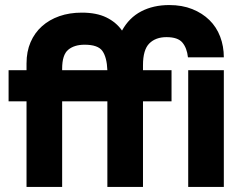

<svg xmlns="http://www.w3.org/2000/svg" viewBox="-20 -740 960 760"><path d="M85 -489Q85 -536 101 -573Q117 -610 146 -636Q175 -662 215 -676Q255 -690 304 -690Q362 -690 401 -671Q440 -652 463 -619Q491 -670 539 -695Q587 -720 650 -720Q701 -720 741 -704Q781 -688 809 -660.5Q837 -633 851.5 -595Q866 -557 866 -513H724Q720 -550 702 -571.5Q684 -593 639 -593Q596 -593 571 -568Q546 -543 546 -482V-462H659V-339H546V0H405V-339H226V0H85V-339H14V-462H85ZM725 -462H866V0H725ZM226 -462H405Q403 -513 385.5 -538Q368 -563 315 -563Q274 -563 250 -543Q226 -523 226 -468Z"/></svg>

Font: Tilda Sans Extra Bold
Style: Regular
Weight: 800
Designer: ParaType Ltd
Foundry: ParaType Ltd
Version: Version 1.009